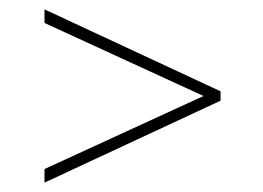

<svg xmlns="http://www.w3.org/2000/svg" viewBox="-20 -540 561 410"><path d="M75 -491V-520L451 -345V-325L75 -150V-179L432 -343V-327Z"/></svg>

Font: Outfit Thin
Style: Regular
Weight: 100
Designer: Rodrigo Fuenzalida
Foundry: fragTYPE
Version: Version 1.000